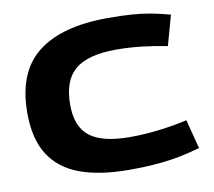

<svg xmlns="http://www.w3.org/2000/svg" viewBox="-79 -801 1004 902"><g transform="rotate(-10 422.5 -350.0)"><path d="M41 -335Q41 -530 155.5 -620Q270 -710 491 -710Q556 -710 605 -706.5Q654 -703 696.5 -695Q739 -687 786 -674L746 -531Q680 -544 621 -550.5Q562 -557 504 -557Q368 -557 307 -505.5Q246 -454 246 -339Q246 -234 306 -187.5Q366 -141 497 -141Q564 -141 635.5 -149.5Q707 -158 771 -173L807 -34Q762 -21 713.5 -11Q665 -1 605 4.5Q545 10 467 10Q328 10 233.5 -24.5Q139 -59 90 -135Q41 -211 41 -335Z"/></g></svg>

Font: Georama Extended
Style: Bold
Weight: 700
Width: 7
Designer: Jean-Baptiste Levee
Foundry: Production Type
Version: Version 1.000